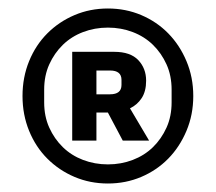

<svg xmlns="http://www.w3.org/2000/svg" viewBox="-20 -730 508 452"><path d="M234 -298Q192 -298 155.5 -313.5Q119 -329 91.5 -356.5Q64 -384 48.5 -422Q33 -460 33 -504Q33 -548 48.5 -586Q64 -624 91.5 -651.5Q119 -679 155.5 -694.5Q192 -710 234 -710Q276 -710 312.5 -694.5Q349 -679 376 -651.5Q403 -624 419 -586Q435 -548 435 -504Q435 -460 419 -422Q403 -384 376 -356.5Q349 -329 312.5 -313.5Q276 -298 234 -298ZM234 -343Q265 -343 292.5 -353.5Q320 -364 340 -383.5Q360 -403 372 -429.5Q384 -456 384 -489V-519Q384 -552 372 -578.5Q360 -605 340 -624.5Q320 -644 292.5 -654.5Q265 -665 234 -665Q203 -665 175.5 -654.5Q148 -644 128 -624.5Q108 -605 96 -578.5Q84 -552 84 -519V-489Q84 -456 96 -429.5Q108 -403 128 -383.5Q148 -364 175.5 -353.5Q203 -343 234 -343ZM207 -399H150V-608H249Q287 -608 305.5 -588.5Q324 -569 324 -540Q324 -515 313.5 -499Q303 -483 286 -475L331 -399H269L234 -465H207ZM239 -508Q266 -508 266 -530V-542Q266 -564 239 -564H207V-508Z"/></svg>

Font: IBM Plex Sans Hebrew SmBld
Style: Regular
Weight: 600
Designer: Mike Abbink, Paul van der Laan, Pieter van Rosmalen, Yanek Iontef
Foundry: Bold Monday
Version: Version 1.3